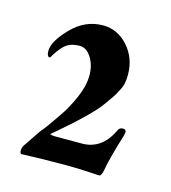

<svg xmlns="http://www.w3.org/2000/svg" viewBox="-64 -827 398 446"><g transform="rotate(15 135.0 -603.5)"><path d="M27 -435Q25 -434 23.5 -436Q22 -438 22 -443Q22 -450 26 -456L53 -496L61 -506Q69 -516 74 -523.5Q79 -531 88.5 -544.5Q98 -558 104.5 -570Q111 -582 117.5 -596.5Q124 -611 127.5 -625Q131 -639 131 -652Q131 -677 119.5 -695Q108 -713 92 -713Q73 -713 61.5 -705.5Q50 -698 36 -676Q31 -664 26 -672Q24 -676 24 -683Q24 -706 56.5 -739.5Q89 -773 132 -773Q167 -773 192 -745Q217 -717 217 -677Q217 -667 215.5 -658Q214 -649 209 -639.5Q204 -630 201.5 -625.5Q199 -621 191 -610Q183 -599 181 -596Q171 -582 148.5 -560Q126 -538 103 -518.5Q80 -499 78 -497Q84 -495 89 -495H155Q202 -495 226 -544Q230 -555 241 -553Q246 -553 246 -545L245 -541V-540Q225 -475 221 -449Q218 -434 213 -434H210Q165 -437 136 -437Q72 -437 27 -435Z"/></g></svg>

Font: EB Garamond 12
Style: Bold
Weight: 700
Version: Version 0.016